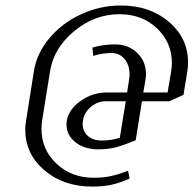

<svg xmlns="http://www.w3.org/2000/svg" viewBox="-20 -546 718 702"><path d="M72.3 -71.8Q72.3 -87.9 75.2 -104L104 -286.1Q114.3 -351.1 160.4 -406.2Q206.5 -461.4 276.1 -493.7Q345.7 -525.9 421.9 -525.9Q527.8 -525.9 597.7 -466.1Q667.5 -406.2 667.5 -318.4Q667.5 -299.8 665 -286.1L650.9 -199.2L599.1 -175.8H499L476.1 -33.2Q431.2 -14.6 403.1 -7.3Q375 0 338.9 0Q288.6 0 255.9 -25.9Q223.1 -51.8 223.1 -90.8Q223.1 -95.2 224.1 -104Q231 -146 274.7 -177Q318.4 -208 372.1 -208H444.8L452.1 -255.9Q453.6 -265.6 453.6 -274.4Q453.6 -308.1 435.5 -330.1Q417.5 -352.1 387.2 -352.1Q355.5 -352.1 320.8 -341.8L317.9 -372.1Q358.4 -383.8 399.9 -383.8Q449.2 -383.8 481.4 -352.8Q513.7 -321.8 513.7 -275.4Q513.7 -266.1 512.2 -255.9L503.9 -208H592.8L606 -286.1Q608.4 -303.2 608.4 -315.9Q608.4 -390.6 554 -442.4Q499.5 -494.1 417 -494.1Q326.2 -494.1 251.5 -432.4Q176.8 -370.6 163.1 -286.1L133.8 -104Q131.8 -90.3 131.8 -74.2Q131.8 0.5 186.3 52.2Q240.7 104 323.2 104Q356.4 104 384 98.1Q411.6 92.3 448.2 78.1L454.1 106.9Q417.5 123 387.2 129.6Q356.9 136.2 317.9 136.2Q211.9 136.2 142.1 76.4Q72.3 16.6 72.3 -71.8ZM282.2 -92.8Q282.2 -65.9 301 -49.1Q319.8 -32.2 352.1 -32.2Q385.3 -32.2 418 -42L439.9 -175.8H367.2Q336.4 -175.8 312 -155Q287.6 -134.3 283.2 -104Q282.2 -96.2 282.2 -92.8Z"/></svg>

Font: Gawaa
Style: Italic
Weight: 400
Designer: T. Christopher White
Version: Version 1.0